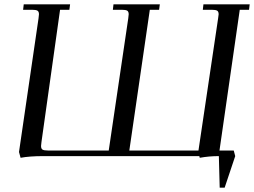

<svg xmlns="http://www.w3.org/2000/svg" viewBox="-20 -722 1175 888"><path d="M67.9 -19 158.2 -637.2Q160.2 -650.9 160.2 -655.8Q160.2 -668.5 153.3 -672.6Q146.5 -676.8 127.9 -676.8H86.9L89.8 -702.1H304.2L300.8 -676.8H257.8L171.9 -65.9Q169.9 -52.2 169.9 -46.9Q169.9 -34.2 176.8 -30Q183.6 -25.9 202.1 -25.9H482.9L573.2 -637.2Q575.2 -650.9 575.2 -655.8Q575.2 -668.5 568.4 -672.6Q561.5 -676.8 543 -676.8H502L504.9 -702.1H719.2L715.8 -676.8H672.9L578.1 -25.9H897.9L988.8 -637.2Q991.2 -654.3 991.2 -655.8Q991.2 -668.5 984.4 -672.6Q977.5 -676.8 959 -676.8H918L920.9 -702.1H1134.8L1131.8 -676.8H1088.9L995.1 -25.9H1061L1067.9 0L1019 146H996.1L992.2 0Q946.8 0 903.8 7.8L901.9 0H181.2Q116.2 0 75.2 7.8Z"/></svg>

Font: Dihjauti
Style: Bold Italic
Weight: 700
Italic angle: -9°
Designer: T. Christopher White
Version: Version 3.0.0